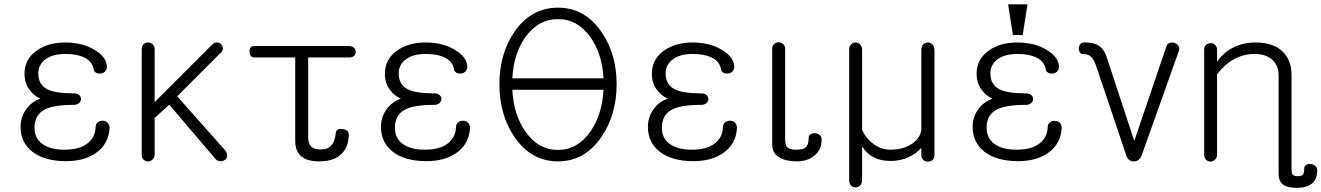

<svg xmlns="http://www.w3.org/2000/svg" viewBox="-20 -738 6187 899"><path d="M286.1 -539.1Q201.2 -539.1 147.5 -498Q94.7 -458 94.7 -392.6Q94.7 -344.7 123 -311.5Q141.6 -288.1 168.9 -276.4Q135.7 -265.6 109.4 -235.4Q76.2 -195.3 76.2 -143.6Q76.2 -71.3 131.8 -27.3Q189.5 16.6 289.1 16.6Q374 16.6 428.7 -21.5Q488.3 -62.5 493.2 -137.7Q493.2 -154.3 483.4 -164.1Q474.6 -172.9 460.9 -172.9Q448.2 -172.9 438.5 -166Q427.7 -157.2 427.7 -143.6Q425.8 -94.7 390.6 -67.4Q353.5 -37.1 282.2 -37.1Q216.8 -37.1 180.7 -62.5Q141.6 -88.9 141.6 -139.6Q141.6 -201.2 190.4 -225.6Q232.4 -247.1 327.1 -247.1Q341.8 -247.1 350.6 -255.9Q359.4 -263.7 359.4 -274.4Q359.4 -285.2 350.6 -293Q341.8 -300.8 327.1 -300.8Q240.2 -300.8 203.1 -319.3Q159.2 -340.8 159.2 -394.5Q159.2 -431.6 188.5 -457Q222.7 -485.4 286.1 -485.4Q337.9 -485.4 370.1 -470.7Q412.1 -453.1 418.9 -412.1Q419.9 -403.3 429.7 -397.5Q438.5 -392.6 450.2 -393.6Q462.9 -394.5 470.7 -402.3Q479.5 -410.2 480.5 -423.8Q480.5 -469.7 423.8 -503.9Q366.2 -539.1 286.1 -539.1Z M643.6 -506.8V-12.7Q643.6 1 652.3 9.8Q661.1 17.6 673.8 17.6Q685.5 17.6 694.3 8.8Q704.1 0 704.1 -14.6V-185.5L772.5 -248L985.4 2Q994.1 14.6 1008.8 16.6Q1020.5 18.6 1031.2 11.7Q1042 4.9 1043 -6.8Q1044.9 -20.5 1034.2 -34.2L809.6 -287.1L1016.6 -494.1Q1024.4 -503.9 1023.4 -514.6Q1022.5 -524.4 1013.7 -532.2Q1005.9 -539.1 995.1 -539.1Q982.4 -539.1 972.7 -528.3L704.1 -259.8V-507.8Q704.1 -522.5 694.3 -531.2Q685.5 -539.1 673.8 -539.1Q661.1 -539.1 652.3 -531.2Q643.6 -522.5 643.6 -506.8Z M1615.2 -522.5H1171.9Q1147.5 -522.5 1148.4 -496.1Q1149.4 -468.8 1171.9 -468.8H1362.3V-80.1Q1362.3 -35.2 1384.8 -11.7Q1412.1 17.6 1474.6 17.6Q1537.1 17.6 1571.3 -10.7Q1610.4 -41 1613.3 -103.5Q1615.2 -129.9 1584 -133.8Q1553.7 -137.7 1551.8 -112.3Q1547.9 -76.2 1532.2 -57.6Q1514.6 -38.1 1481.4 -38.1Q1448.2 -38.1 1434.6 -54.7Q1422.9 -68.4 1422.9 -94.7V-468.8H1615.2Q1630.9 -468.8 1638.7 -477.5Q1646.5 -485.4 1645.5 -496.1Q1645.5 -506.8 1636.7 -514.6Q1627.9 -522.5 1615.2 -522.5Z M1973.6 -539.1Q1888.7 -539.1 1835 -498Q1782.2 -458 1782.2 -392.6Q1782.2 -344.7 1810.5 -311.5Q1829.1 -288.1 1856.4 -276.4Q1823.2 -265.6 1796.9 -235.4Q1763.7 -195.3 1763.7 -143.6Q1763.7 -71.3 1819.3 -27.3Q1877 16.6 1976.6 16.6Q2061.5 16.6 2116.2 -21.5Q2175.8 -62.5 2180.7 -137.7Q2180.7 -154.3 2170.9 -164.1Q2162.1 -172.9 2148.4 -172.9Q2135.7 -172.9 2126 -166Q2115.2 -157.2 2115.2 -143.6Q2113.3 -94.7 2078.1 -67.4Q2041 -37.1 1969.7 -37.1Q1904.3 -37.1 1868.2 -62.5Q1829.1 -88.9 1829.1 -139.6Q1829.1 -201.2 1877.9 -225.6Q1919.9 -247.1 2014.6 -247.1Q2029.3 -247.1 2038.1 -255.9Q2046.9 -263.7 2046.9 -274.4Q2046.9 -285.2 2038.1 -293Q2029.3 -300.8 2014.6 -300.8Q1927.7 -300.8 1890.6 -319.3Q1846.7 -340.8 1846.7 -394.5Q1846.7 -431.6 1876 -457Q1910.2 -485.4 1973.6 -485.4Q2025.4 -485.4 2057.6 -470.7Q2099.6 -453.1 2106.4 -412.1Q2107.4 -403.3 2117.2 -397.5Q2126 -392.6 2137.7 -393.6Q2150.4 -394.5 2158.2 -402.3Q2167 -410.2 2168 -423.8Q2168 -469.7 2111.3 -503.9Q2053.7 -539.1 1973.6 -539.1Z M2378.9 -317.4H2805.7Q2799.8 -203.1 2745.1 -123Q2684.6 -36.1 2592.8 -36.1Q2500 -36.1 2439.5 -123Q2384.8 -202.1 2378.9 -317.4ZM2805.7 -371.1H2378.9Q2384.8 -485.4 2439.5 -563.5Q2500 -648.4 2592.8 -648.4Q2684.6 -648.4 2745.1 -563.5Q2799.8 -485.4 2805.7 -371.1ZM2592.8 -702.1Q2466.8 -702.1 2388.7 -588.9Q2318.4 -486.3 2318.4 -343.8Q2318.4 -200.2 2388.7 -96.7Q2466.8 17.6 2592.8 17.6Q2717.8 17.6 2795.9 -96.7Q2867.2 -200.2 2867.2 -343.8Q2867.2 -486.3 2795.9 -588.9Q2717.8 -702.1 2592.8 -702.1Z M3223.6 -539.1Q3138.7 -539.1 3085 -498Q3032.2 -458 3032.2 -392.6Q3032.2 -344.7 3060.5 -311.5Q3079.1 -288.1 3106.4 -276.4Q3073.2 -265.6 3046.9 -235.4Q3013.7 -195.3 3013.7 -143.6Q3013.7 -71.3 3069.3 -27.3Q3127 16.6 3226.6 16.6Q3311.5 16.6 3366.2 -21.5Q3425.8 -62.5 3430.7 -137.7Q3430.7 -154.3 3420.9 -164.1Q3412.1 -172.9 3398.4 -172.9Q3385.7 -172.9 3376 -166Q3365.2 -157.2 3365.2 -143.6Q3363.3 -94.7 3328.1 -67.4Q3291 -37.1 3219.7 -37.1Q3154.3 -37.1 3118.2 -62.5Q3079.1 -88.9 3079.1 -139.6Q3079.1 -201.2 3127.9 -225.6Q3169.9 -247.1 3264.6 -247.1Q3279.3 -247.1 3288.1 -255.9Q3296.9 -263.7 3296.9 -274.4Q3296.9 -285.2 3288.1 -293Q3279.3 -300.8 3264.6 -300.8Q3177.7 -300.8 3140.6 -319.3Q3096.7 -340.8 3096.7 -394.5Q3096.7 -431.6 3126 -457Q3160.2 -485.4 3223.6 -485.4Q3275.4 -485.4 3307.6 -470.7Q3349.6 -453.1 3356.4 -412.1Q3357.4 -403.3 3367.2 -397.5Q3376 -392.6 3387.7 -393.6Q3400.4 -394.5 3408.2 -402.3Q3417 -410.2 3418 -423.8Q3418 -469.7 3361.3 -503.9Q3303.7 -539.1 3223.6 -539.1Z M3766.6 -93.8Q3766.6 -57.6 3751 -46.9Q3740.2 -37.1 3707 -37.1Q3673.8 -37.1 3664.1 -50.8Q3656.2 -60.5 3656.2 -88.9V-510.7Q3656.2 -524.4 3646.5 -532.2Q3637.7 -540 3626 -540Q3613.3 -540 3604.5 -532.2Q3595.7 -524.4 3595.7 -510.7V-59.6Q3595.7 -19.5 3630.9 0Q3661.1 17.6 3710.9 17.6Q3758.8 17.6 3790 -6.8Q3827.1 -34.2 3827.1 -85Q3827.1 -98.6 3817.4 -106.4Q3808.6 -113.3 3796.9 -114.3Q3784.2 -115.2 3775.4 -109.4Q3766.6 -104.5 3766.6 -93.8Z M4016.6 105.5V-52.7Q4036.1 -21.5 4064.5 -4.9Q4099.6 15.6 4151.4 15.6Q4198.2 15.6 4237.3 -3.9Q4271.5 -19.5 4293.9 -45.9V-11.7Q4293.9 2 4302.7 10.7Q4311.5 18.6 4324.2 18.6Q4336.9 18.6 4345.7 11.7Q4355.5 2.9 4355.5 -10.7V-502.9Q4355.5 -520.5 4345.7 -530.3Q4336.9 -539.1 4324.2 -539.1Q4311.5 -539.1 4302.7 -530.3Q4293.9 -520.5 4293.9 -502.9V-127Q4286.1 -87.9 4248 -63.5Q4208 -37.1 4149.4 -37.1Q4107.4 -37.1 4071.3 -62.5Q4036.1 -87.9 4016.6 -128.9V-503.9Q4016.6 -520.5 4006.8 -530.3Q3998 -539.1 3986.3 -539.1Q3973.6 -539.1 3964.8 -530.3Q3956.1 -521.5 3956.1 -503.9V105.5Q3956.1 121.1 3964.8 130.9Q3973.6 139.6 3986.3 139.6Q3998 139.6 4006.8 130.9Q4016.6 121.1 4016.6 105.5Z M4744.1 -539.1Q4659.2 -539.1 4605.5 -498Q4552.7 -458 4552.7 -392.6Q4552.7 -344.7 4581.1 -311.5Q4599.6 -288.1 4627 -276.4Q4593.8 -265.6 4567.4 -235.4Q4534.2 -195.3 4534.2 -143.6Q4534.2 -71.3 4589.8 -27.3Q4647.5 16.6 4747.1 16.6Q4832 16.6 4886.7 -21.5Q4946.3 -62.5 4951.2 -137.7Q4951.2 -154.3 4941.4 -164.1Q4932.6 -171.9 4918.9 -171.9Q4906.2 -172.9 4896.5 -165Q4885.7 -157.2 4885.7 -143.6Q4883.8 -94.7 4848.6 -67.4Q4811.5 -37.1 4740.2 -37.1Q4674.8 -37.1 4638.7 -62.5Q4599.6 -88.9 4599.6 -139.6Q4599.6 -201.2 4648.4 -225.6Q4690.4 -247.1 4785.2 -247.1Q4799.8 -247.1 4808.6 -255.9Q4817.4 -263.7 4817.4 -274.4Q4817.4 -285.2 4808.6 -293Q4799.8 -300.8 4785.2 -300.8Q4698.2 -300.8 4661.1 -319.3Q4617.2 -340.8 4617.2 -394.5Q4617.2 -431.6 4646.5 -457Q4680.7 -485.4 4744.1 -485.4Q4795.9 -485.4 4828.1 -470.7Q4870.1 -453.1 4877 -412.1Q4877.9 -403.3 4887.7 -397.5Q4896.5 -392.6 4908.2 -393.6Q4920.9 -394.5 4928.7 -402.3Q4937.5 -410.2 4938.5 -423.8Q4938.5 -469.7 4881.8 -503.9Q4824.2 -539.1 4744.1 -539.1ZM4791 -717.8H4700.2L4722.7 -574.2H4768.6Z M5252 -14.6Q5260.7 17.6 5289.1 17.6Q5316.4 17.6 5327.1 -14.6L5501 -502.9Q5503.9 -514.6 5497.1 -524.4Q5491.2 -533.2 5479.5 -537.1Q5466.8 -541 5457 -537.1Q5445.3 -533.2 5441.4 -520.5L5291 -78.1L5162.1 -469.7Q5148.4 -514.6 5113.3 -530.3Q5091.8 -539.1 5056.6 -539.1Q5044.9 -539.1 5038.1 -531.2Q5032.2 -523.4 5031.2 -511.7Q5031.2 -501 5036.1 -493.2Q5042 -484.4 5050.8 -484.4Q5073.2 -485.4 5086.9 -473.6Q5101.6 -460.9 5113.3 -426.8Z M5618.2 -504.9V-14.6Q5618.2 1 5627 9.8Q5635.7 18.6 5648.4 18.6Q5660.2 17.6 5668.9 9.8Q5678.7 0 5678.7 -15.6V-390.6Q5713.9 -436.5 5757.8 -460.9Q5803.7 -485.4 5854.5 -485.4Q5908.2 -485.4 5938.5 -457Q5966.8 -429.7 5966.8 -386.7V10.7V9.8V74.2Q5966.8 109.4 5986.3 125Q6005.9 141.6 6052.7 141.6Q6097.7 141.6 6122.1 122.1Q6147.5 101.6 6147.5 59.6Q6147.5 45.9 6137.7 38.1Q6128.9 31.2 6117.2 30.3Q6104.5 29.3 6095.7 34.2Q6086.9 40 6086.9 49.8Q6086.9 73.2 6080.1 80.1Q6074.2 86.9 6055.7 86.9Q6037.1 86.9 6031.2 78.1Q6027.3 71.3 6027.3 52.7V9.8V-257.8V-386.7Q6027.3 -454.1 5988.3 -494.1Q5944.3 -539.1 5858.4 -539.1Q5797.9 -539.1 5749 -512.7Q5704.1 -488.3 5678.7 -448.2V-504.9Q5678.7 -519.5 5668.9 -528.3Q5660.2 -536.1 5648.4 -536.1Q5635.7 -536.1 5627 -528.3Q5618.2 -519.5 5618.2 -504.9ZM6027.3 9.8V-257.8Z"/></svg>

Font: Gulim
Style: Regular
Weight: 400
Version: Version 2.21